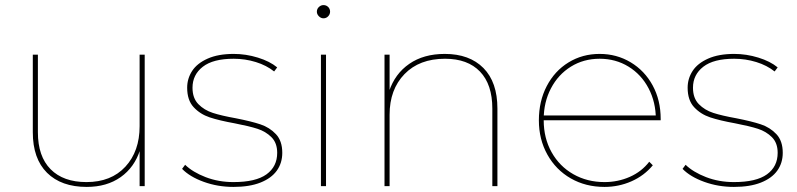

<svg xmlns="http://www.w3.org/2000/svg" viewBox="-20 -732 3135 755"><path d="M109 -212V-517H129V-212Q129 -117 179 -66.5Q229 -16 320 -16Q417 -16 473 -76.5Q529 -137 529 -236V-517H549V0H529V-146L531 -143Q509 -74 454.5 -35.5Q400 3 321 3Q221 3 165 -52.5Q109 -108 109 -212Z M696 -68 708 -84Q738 -55 788.5 -35.5Q839 -16 898 -16Q986 -16 1028 -46.5Q1070 -77 1070 -131Q1070 -170 1047.5 -192.5Q1025 -215 992.5 -225.5Q960 -236 903 -247Q842 -258 804.5 -270.5Q767 -283 741.5 -310.5Q716 -338 716 -387Q716 -423 735.5 -453Q755 -483 796.5 -501.5Q838 -520 899 -520Q947 -520 994 -505.5Q1041 -491 1070 -467L1058 -451Q1028 -475 986 -488Q944 -501 899 -501Q818 -501 777.5 -469.5Q737 -438 737 -387Q737 -346 760 -322.5Q783 -299 817 -288Q851 -277 907 -267Q968 -255 1004 -243Q1040 -231 1065 -204.5Q1090 -178 1090 -131Q1090 -91 1068.5 -61Q1047 -31 1004 -14Q961 3 898 3Q836 3 781 -17Q726 -37 696 -68Z M1242 -517H1262V0H1242ZM1226 -686Q1226 -697 1234 -704.5Q1242 -712 1252 -712Q1263 -712 1270.5 -704.5Q1278 -697 1278 -686Q1278 -676 1270.5 -668Q1263 -660 1252 -660Q1242 -660 1234 -668Q1226 -676 1226 -686Z M1492 -517H1512V-370L1510 -373Q1533 -442 1589.5 -481Q1646 -520 1729 -520Q1826 -520 1881 -464.5Q1936 -409 1936 -305V0H1916V-305Q1916 -400 1867.5 -450.5Q1819 -501 1730 -501Q1629 -501 1570.5 -440.5Q1512 -380 1512 -281V0H1492Z M2099 -259Q2099 -334 2130 -393.5Q2161 -453 2215.5 -486.5Q2270 -520 2338 -520Q2405 -520 2460 -487Q2515 -454 2546.5 -396Q2578 -338 2578 -264Q2578 -262 2578 -259H2110V-278H2567L2559 -263Q2559 -330 2530.5 -384.5Q2502 -439 2451.5 -470Q2401 -501 2338 -501Q2275 -501 2225 -470Q2175 -439 2146.5 -384.5Q2118 -330 2118 -263V-259Q2118 -189 2149 -133.5Q2180 -78 2234.5 -47Q2289 -16 2357 -16Q2410 -16 2456.5 -36.5Q2503 -57 2533 -96L2547 -82Q2513 -41 2463 -19Q2413 3 2357 3Q2283 3 2224.5 -30.5Q2166 -64 2132.5 -124Q2099 -184 2099 -259Z M2664 -68 2676 -84Q2706 -55 2756.5 -35.5Q2807 -16 2866 -16Q2954 -16 2996 -46.5Q3038 -77 3038 -131Q3038 -170 3015.5 -192.5Q2993 -215 2960.5 -225.5Q2928 -236 2871 -247Q2810 -258 2772.5 -270.5Q2735 -283 2709.5 -310.5Q2684 -338 2684 -387Q2684 -423 2703.5 -453Q2723 -483 2764.5 -501.5Q2806 -520 2867 -520Q2915 -520 2962 -505.5Q3009 -491 3038 -467L3026 -451Q2996 -475 2954 -488Q2912 -501 2867 -501Q2786 -501 2745.5 -469.5Q2705 -438 2705 -387Q2705 -346 2728 -322.5Q2751 -299 2785 -288Q2819 -277 2875 -267Q2936 -255 2972 -243Q3008 -231 3033 -204.5Q3058 -178 3058 -131Q3058 -91 3036.5 -61Q3015 -31 2972 -14Q2929 3 2866 3Q2804 3 2749 -17Q2694 -37 2664 -68Z"/></svg>

Font: iiserrat Thin
Style: Regular
Weight: 100
Designer: Akira Ohta
Foundry: Akira Ohta
Version: Version 1.200;Glyphs 3.3.1 (3343)